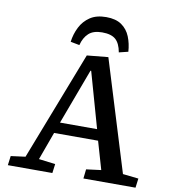

<svg xmlns="http://www.w3.org/2000/svg" viewBox="-98 -1013 967 1096"><g transform="rotate(10 385.5 -465.0)"><path d="M480 -707 678 -64 769 -54 762 0H460L466 -54L552 -65L505 -227H250L191 -65L287 -53L280 0H22L29 -54L113 -65L357 -695ZM273 -291H488L397 -613H393ZM534 -744Q525 -795 499.5 -817.5Q474 -840 421 -840Q370 -840 343 -815Q316 -790 305 -746L253 -756Q259 -802 279 -841.5Q299 -881 335.5 -905.5Q372 -930 429 -930Q485 -930 518.5 -906.5Q552 -883 568 -843.5Q584 -804 587 -757Z"/></g></svg>

Font: Literata 7pt Medium
Style: Italic
Weight: 500
Italic angle: -2°
Designer: Latin by Veronika Burian and Jose Scaglione. Greek by Irene Vlachou. Cyrillic by Vera Evstafieva
Foundry: TypeTogether
Version: Version 3.002